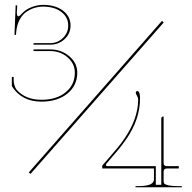

<svg xmlns="http://www.w3.org/2000/svg" viewBox="-20 -770 810 808"><path d="M745.1 18.1H550.3V13.2H563Q627.9 13.2 627.9 -14.6V-61H410.2V-73.2Q415.5 -79.6 439.5 -106.9Q463.4 -134.3 477.8 -151.9Q492.2 -169.4 503.9 -187Q561.5 -271.5 561.5 -352.1Q561.5 -358.4 556.4 -367.2Q551.3 -376 551.3 -379.9Q551.3 -382.8 553.2 -384.8Q555.2 -386.7 557.6 -386.7Q562 -386.7 564 -383.8Q569.3 -376 569.3 -356Q569.3 -268.6 512.2 -185.5Q503.4 -172.4 492.4 -158.2Q481.4 -144 474.1 -135.3Q466.8 -126.5 451.4 -108.9Q436 -91.3 430.2 -84Q427.2 -80.6 426 -77.6Q424.8 -74.7 426.5 -72.8Q428.2 -70.8 433.1 -70.8H635.7V7.8H658.7V-270.5Q658.7 -279.8 668.5 -279.8V-84Q668.5 -70.8 682.6 -70.8H732.4V-61H682.6Q668.5 -61 668.5 -47.4V-8.3Q668.5 -1.5 671.4 2.4Q674.3 6.3 688 9.8Q701.7 13.2 726.6 13.2H745.1ZM121.1 -588.4H190.9Q222.2 -588.4 244.6 -610.1Q267.1 -631.8 267.1 -662.1Q267.1 -697.8 237.8 -720Q208.5 -742.2 160.6 -742.2Q143.1 -742.2 126 -737.1Q108.9 -731.9 91.8 -720.7Q74.7 -709.5 63 -687.7Q51.3 -666 48.3 -636.7L47.4 -625.5Q47.4 -622.6 44.4 -622.6Q41 -622.6 41 -625.5L45.9 -747.6H52.7Q52.2 -737.8 51.5 -729Q50.8 -720.2 50.8 -719.2Q50.8 -701.2 57.1 -701.2Q62 -701.2 71.8 -712.4Q87.4 -730 112.3 -739.7Q137.2 -749.5 160.6 -749.5Q212.9 -749.5 244.9 -725.3Q276.9 -701.2 276.9 -662.1Q276.9 -628.9 252 -605.5Q227.1 -582 191.4 -582H121.1ZM121.1 -562H191.4Q238.3 -562 271.7 -533.2Q305.2 -504.4 305.2 -464.4Q305.2 -409.7 263.4 -376Q221.7 -342.3 154.3 -342.3Q71.3 -342.3 30.3 -406.7Q29.8 -407.2 29.8 -408.2V-446.3H37.6V-429.2Q37.6 -421.9 41.3 -409.9Q44.9 -397.9 50.3 -392.1Q87.4 -350.1 154.3 -350.1Q217.8 -350.1 256.3 -381.6Q294.9 -413.1 294.9 -464.4Q294.9 -502 264.4 -528.6Q233.9 -555.2 190.9 -555.2H121.1ZM661.6 -682.1 668.9 -675.3 108.4 -38.1 101.1 -44.4Z"/></svg>

Font: ZnikomitNo25
Style: Regular
Weight: 100
Designer: gluk
Foundry: gluk
Version: Version 0.56